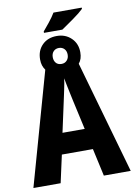

<svg xmlns="http://www.w3.org/2000/svg" viewBox="-102 -1026 766 1090"><g transform="rotate(-10 280.5 -480.5)"><path d="M183 -650Q174 -662 169 -677Q164 -692 164 -712Q164 -763 196 -795Q228 -827 280 -827Q330 -827 363 -795Q396 -763 396 -713Q396 -693 391 -677.5Q386 -662 376 -650L561 0H406L371 -159H192L157 0H0ZM217 -280H345L308 -447Q304 -468 298 -494Q292 -520 287.5 -544.5Q283 -569 280 -583Q279 -572 276 -555.5Q273 -539 269 -520.5Q265 -502 261.5 -485Q258 -468 255 -455ZM280 -666Q299 -666 311 -679Q323 -692 323 -712Q323 -733 311 -745.5Q299 -758 280 -758Q261 -758 249 -745.5Q237 -733 237 -712Q237 -692 248 -679Q259 -666 280 -666ZM212 -865Q235 -892 248 -908.5Q261 -925 269.5 -937Q278 -949 285 -961H448V-954Q439 -945 423 -932Q407 -919 387 -905Q367 -891 348.5 -878Q330 -865 318 -857H212Z"/></g></svg>

Font: Noto Sans Display Condensed
Style: Bold
Weight: 700
Width: 3
Designer: Monotype Design Team
Foundry: Monotype Imaging Inc.
Version: Version 2.003